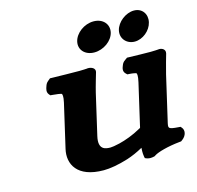

<svg xmlns="http://www.w3.org/2000/svg" viewBox="-103 -800 946 920"><g transform="rotate(-15 370.0 -340.5)"><path d="M423.6 -12.1C450.4 -20.9 475.5 -31.8 503.4 -47.3C501.3 -22.2 503.8 -7.7 504.4 -4.6L506.3 4.7L515.4 8.4C527.1 13.2 541.9 10.9 549 9.3L554.7 7.9L559.9 4.3C576.9 -6.4 625.9 -20.8 686.1 -26.9L695 -27.8L702.5 -33.4C723.2 -49 729.1 -74.5 715.5 -90L710.4 -95.9L701.3 -96.6C646.8 -100.5 650.1 -104.3 658.4 -140.1L708.5 -356.9C714.4 -382.5 733.7 -449.8 734.7 -453L734.7 -453.3L734.9 -453.9C739.2 -472.9 722.5 -482 708.3 -482H705.9L703.6 -481.6C701.2 -481.2 677.7 -480 664.9 -480C633.4 -480 595.8 -481 559 -482L548.3 -482.3L537.8 -474.7C524.7 -466.2 522.1 -458 519.6 -451.9C515.4 -441.3 508 -424.6 523 -410.6L529.4 -404.6L538.9 -404.1C558.7 -403.1 571.9 -399.2 573.1 -398.2C574.8 -396.4 578.4 -386.7 570.9 -354.5L524.7 -154.3C521 -138.1 523.7 -142.5 515.1 -137.6C477.9 -116.6 438.5 -102.4 406.8 -94.6C385 -89.2 367.6 -87 361.2 -87C337.9 -87 298.3 -89.5 313.7 -156.2L360.6 -359.5C366.5 -385 386.8 -453.3 386.8 -453.3L387 -453.9L387.2 -454.5C391.4 -473.1 371.8 -482 355.4 -482H352.5L349.7 -481.5C347.8 -481.3 327.3 -480 312.1 -480C275.7 -480 219.4 -481 177 -482L166.3 -482.3L157 -474.7C144.7 -465.5 142.2 -456.5 139.9 -449.9C136.2 -439.4 129.7 -423 141.8 -409.1L147 -403.2L156 -402.5C176.6 -401.2 197.7 -397.6 201.8 -395.5C203.9 -393.3 207.7 -383.2 200.7 -352.6L150.7 -135.9C134.3 -65.2 169.3 10 301.9 10C332.2 10 374.6 3.2 423.6 -12.1ZM604.9 -547C644.6 -547 684.3 -579.2 693.5 -619C702.5 -658.3 678.8 -692 638.3 -692C597.8 -692 553.8 -658.3 544.7 -619C535.6 -579.2 565.1 -547 604.9 -547ZM404.5 -547C450.4 -547 495.1 -579.2 504.3 -619C513.4 -658.3 484.7 -692 437.9 -692C391.1 -692 347 -658.3 337.9 -619C328.7 -579.2 358.5 -547 404.5 -547Z"/></g></svg>

Font: Linux Libertine Mono O 
Style: Mono Bold Oblique
Weight: 400
Italic angle: -13°
Designer: Philipp H. Poll
Foundry: Philipp H. Poll
Version: Version 5.1.7